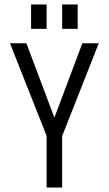

<svg xmlns="http://www.w3.org/2000/svg" viewBox="-20 -845 490 865"><path d="M190 0V-233L25 -650H99L225 -315L351 -650H425L260 -232V0ZM120 -715V-825H190V-715ZM260 -715V-825H330V-715Z"/></svg>

Font: Unica One
Style: Regular
Weight: 400
Designer: Eduardo Rodriguez Tunni
Foundry: Eduardo Rodriguez Tunni
Version: Version 2.000; ttfautohint (v1.8.4.7-5d5b);gftools[0.9.23]